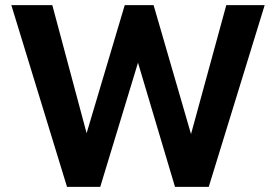

<svg xmlns="http://www.w3.org/2000/svg" viewBox="-20 -725 1071 745"><path d="M240 0 24 -705H183L326 -171H305L464 -705H576L731 -171H712L858 -705H1007L790 0H659L510 -500H521L369 0Z"/></svg>

Font: Nunito Sans 10pt SemiCondensed ExtraBold
Style: Regular
Weight: 800
Width: 4
Designer: Vernon Adams
Foundry: Vernon Adams
Version: Version 3.101;gftools[0.9.27]